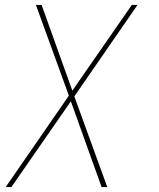

<svg xmlns="http://www.w3.org/2000/svg" viewBox="-20 -540 640 775"><path d="M3 215 258 -154 125 -520H148L272 -174L512 -520H535L280 -151L413 215H390L266 -131L26 215Z"/></svg>

Font: Iosevka Aile Thin Oblique
Style: Regular
Weight: 100
Italic angle: -9°
Designer: Belleve Invis
Foundry: Belleve Invis
Version: Version 31.1.0; ttfautohint (v1.8.4)